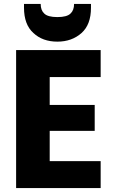

<svg xmlns="http://www.w3.org/2000/svg" viewBox="-20 -957 581 977"><path d="M461.9 -422.9V-291H232.9V-137.2H492.2V0H62V-702.1H492.2V-564.9H232.9V-422.9ZM102.1 -918V-937H187Q187 -904.8 205.1 -888.2Q223.1 -870.1 272 -870.1Q320.8 -870.1 338.9 -888.2Q356.9 -904.8 356.9 -937H442.9V-917Q442.9 -832 395 -789.1Q345.7 -745.1 272 -745.1Q196.8 -745.1 149.9 -789.1Q102.1 -832 102.1 -918Z"/></svg>

Font: PoppinsZ
Style: Bold
Weight: 700
Designer: Ninad Kale (Devanagari), Jonny Pinhorn (Latin)
Foundry: Indian Type Foundry
Version: Version 3.002;FEAKit 1.0